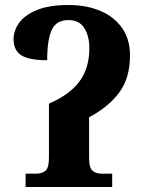

<svg xmlns="http://www.w3.org/2000/svg" viewBox="-20 -745 587 765"><path d="M82 0V-53H124Q146 -53 160.5 -64Q175 -75 175 -118V-332Q258 -368 297 -421Q336 -474 336 -553Q336 -601 316 -633Q296 -665 253 -665Q204 -665 186 -625.5Q168 -586 168 -505Q95 -505 64.5 -525Q34 -545 34 -589Q34 -622 55.5 -653Q77 -684 125.5 -704.5Q174 -725 253 -725Q324 -725 379 -702Q434 -679 466 -634Q498 -589 498 -524Q498 -435 455.5 -377Q413 -319 335 -278V-118Q335 -75 349.5 -64Q364 -53 385 -53H427V0Z"/></svg>

Font: Noto Serif
Style: Bold
Weight: 700
Designer: Monotype Design Team
Foundry: Monotype Imaging Inc.
Version: Version 2.014